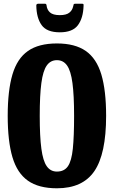

<svg xmlns="http://www.w3.org/2000/svg" viewBox="-20 -999 612 1034"><path d="M21.5 -375Q21.5 -511.5 47 -597.8Q72.5 -684 130.5 -724.5Q188.5 -765 286.5 -765Q384 -765 442 -724.5Q500 -684 525.8 -597.8Q551.5 -511.5 551.5 -375Q551.5 -170.5 488.5 -77.8Q425.5 15 286.5 15Q188.5 15 130.5 -25.8Q72.5 -66.5 47 -152.5Q21.5 -238.5 21.5 -375ZM194 -375Q194 -264 202.8 -198.2Q211.5 -132.5 231.8 -103.8Q252 -75 286.5 -75Q326 -75 345.8 -103.8Q365.5 -132.5 372.2 -198.2Q379 -264 379 -375Q379 -486 370.2 -551.8Q361.5 -617.5 341.2 -646.2Q321 -675 286.5 -675Q252 -675 231.8 -646.2Q211.5 -617.5 202.8 -551.8Q194 -486 194 -375ZM302 -825Q232 -825 204.2 -863.8Q176.5 -902.5 175.5 -969.5Q175.5 -979 187 -979H221.5Q229.5 -979 230.5 -971Q233 -946.5 249.2 -932Q265.5 -917.5 302 -917.5Q336.5 -917.5 353 -930.5Q369.5 -943.5 374 -964.5Q376 -971.5 376.8 -975.2Q377.5 -979 386.5 -979H420Q428 -979 429.2 -976.8Q430.5 -974.5 430 -967Q428 -901.5 399.5 -863.2Q371 -825 302 -825Z"/></svg>

Font: Besley* Condensed
Style: Bold
Weight: 700
Width: 3
Designer: Owen Earl
Foundry: indestructible type*
Version: Version 3.000; ttfautohint (v1.8.3)